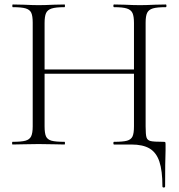

<svg xmlns="http://www.w3.org/2000/svg" viewBox="-20 -645 798 857"><path d="M150 -335H600V-316H150ZM37 -613Q35 -613 35 -619Q35 -625 37 -625L86 -624Q128 -622 152 -622Q179 -622 221 -624L268 -625Q270 -625 270 -619Q270 -613 268 -613Q229 -613 210.5 -607Q192 -601 185.5 -586.5Q179 -572 179 -542V-81Q179 -50 185.5 -36Q192 -22 210 -17Q228 -12 268 -12Q270 -12 270 -6Q270 0 268 0Q238 0 220 -1L152 -2L86 -1Q68 0 36 0Q34 0 34 -6Q34 -12 36 -12Q75 -12 93.5 -17Q112 -22 119 -36.5Q126 -51 126 -81V-544Q126 -574 119.5 -588Q113 -602 94.5 -607.5Q76 -613 37 -613ZM489 -12Q529 -12 547 -17Q565 -22 571.5 -36Q578 -50 578 -81V-542Q578 -572 571.5 -586.5Q565 -601 546.5 -607Q528 -613 489 -613Q486 -613 486 -619Q486 -625 489 -625L536 -624Q578 -622 605 -622Q630 -622 672 -624L720 -625Q723 -625 723 -619Q723 -613 720 -613Q681 -613 662.5 -607.5Q644 -602 637 -588Q630 -574 630 -544V-81Q630 -44 634 -31.5Q638 -19 652 -15.5Q666 -12 709 -12Q716 -12 717.5 -10.5Q719 -9 719 0V26Q717 74 717 187Q717 192 711 192Q705 192 705 187Q705 117 691.5 76.5Q678 36 648 18Q618 0 566 0H489Q486 0 486 -6Q486 -12 489 -12Z"/></svg>

Font: Cormorant Unicase Light
Style: Regular
Weight: 300
Designer: Christian Thalmann (Catharsis Fonts)
Foundry: Catharsis Fonts
Version: Version 4.000